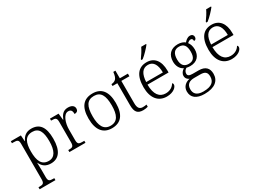

<svg xmlns="http://www.w3.org/2000/svg" viewBox="-47 -1593 3561 2660"><g transform="rotate(-30 1734.0 -263.0)"><path d="M21 240H274V208H254C202 208 178 202 178 136V25C178 -22 176 -64 175 -93H178C206 -29 257 10 338 10C463 10 536 -78 536 -273C536 -461 470 -546 337 -546C254 -546 206 -501 180 -440H176L169 -536H8V-504H35C92 -504 114 -497 114 -433V133C114 201 91 208 39 208H21ZM330 -36C216 -36 178 -125 178 -274C178 -415 215 -500 328 -500C432 -500 471 -423 471 -271C471 -120 425 -36 330 -36Z M636 0H893V-32H862C811 -32 787 -38 787 -104V-274C787 -372 826 -498 902 -498C944 -498 962 -477 962 -421C1005 -421 1022 -443 1022 -474C1022 -517 988 -545 925 -545C842 -545 812 -490 787 -431H783L772 -536H634V-504H643C701 -504 723 -497 723 -433V-107C723 -39 700 -32 648 -32H636Z M1314 10C1458 10 1534 -80 1534 -268C1534 -457 1454 -544 1318 -544C1172 -544 1097 -455 1097 -268C1097 -80 1179 10 1314 10ZM1315 -30C1206 -30 1162 -115 1162 -268C1162 -425 1205 -504 1317 -504C1424 -504 1468 -427 1468 -268C1468 -118 1428 -30 1315 -30Z M1816 10C1841 10 1871 5 1890 -1V-36C1869 -32 1852 -30 1829 -30C1778 -30 1752 -61 1752 -137V-494H1881V-536H1752V-658H1718C1712 -601 1700 -570 1682 -551C1664 -533 1637 -524 1611 -524V-494H1688V-143C1688 -30 1726 10 1816 10Z M2136 -619V-606H2158C2206 -642 2280 -721 2305 -756V-766H2227C2206 -721 2165 -657 2136 -619ZM2192 10C2303 10 2358 -50 2358 -87C2358 -101 2352 -110 2344 -114C2320 -72 2273 -36 2201 -36C2101 -36 2041 -110 2040 -268H2377V-299C2377 -457 2303 -544 2183 -544C2049 -544 1974 -451 1974 -263C1974 -89 2057 10 2192 10ZM2309 -308H2042C2049 -431 2090 -503 2181 -503C2270 -503 2309 -425 2309 -308Z M2663 240C2828 240 2908 169 2908 58C2908 -30 2860 -85 2752 -85H2659C2606 -85 2580 -97 2580 -130C2580 -164 2600 -186 2624 -201C2636 -197 2666 -194 2682 -194C2796 -194 2852 -265 2852 -364C2852 -419 2836 -458 2815 -485C2834 -501 2848 -512 2871 -512C2894 -512 2901 -494 2901 -469C2928 -469 2940 -488 2940 -514C2940 -540 2923 -562 2886 -562C2844 -562 2812 -529 2794 -508C2772 -528 2730 -544 2682 -544C2565 -544 2505 -473 2505 -366C2505 -302 2532 -240 2590 -213C2558 -193 2532 -162 2532 -123C2532 -82 2558 -58 2586 -47C2524 -36 2464 8 2464 88C2464 183 2531 240 2663 240ZM2679 -231C2609 -231 2569 -273 2569 -364C2569 -462 2608 -506 2679 -506C2752 -506 2788 -463 2788 -365C2788 -269 2752 -231 2679 -231ZM2666 202C2554 202 2521 149 2521 85C2521 0 2579 -25 2646 -25H2741C2812 -25 2850 -5 2850 68C2850 150 2801 202 2666 202Z M3175 -619V-606H3197C3245 -642 3319 -721 3344 -756V-766H3266C3245 -721 3204 -657 3175 -619ZM3231 10C3342 10 3397 -50 3397 -87C3397 -101 3391 -110 3383 -114C3359 -72 3312 -36 3240 -36C3140 -36 3080 -110 3079 -268H3416V-299C3416 -457 3342 -544 3222 -544C3088 -544 3013 -451 3013 -263C3013 -89 3096 10 3231 10ZM3348 -308H3081C3088 -431 3129 -503 3220 -503C3309 -503 3348 -425 3348 -308Z"/></g></svg>

Font: Noto Serif Georgian Light
Style: Regular
Weight: 300
Designer: Monotype Design Team, Akaki Razmadze
Foundry: Google LLC
Version: Version 2.003